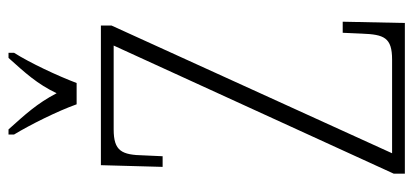

<svg xmlns="http://www.w3.org/2000/svg" viewBox="-280 -691 971 451"><g transform="rotate(-90 205.5 -465.5)"><path d="M186 -771H236C253 -816 283 -880 307 -918V-931H295C260 -892 234 -864 212 -818C188 -864 162 -892 127 -931H115V-918C138 -880 170 -816 186 -771ZM23 0H377L380 -146H354L352 -101C350 -49 343 -30 291 -30H71L371 -689V-714H43L39 -569H64L66 -613C67 -665 76 -684 127 -684H324L23 -26Z"/></g></svg>

Font: Noto Serif Thai ExtraCondensed ExtraLight
Style: Regular
Weight: 200
Width: 2
Designer: Monotype Design Team
Foundry: Monotype Imaging Inc.
Version: Version 2.002